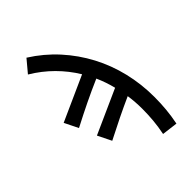

<svg xmlns="http://www.w3.org/2000/svg" viewBox="-249 -806 1098 1098"><g transform="rotate(-45 300.0 -256.5)"><path d="M514 180 418 168Q428 119 432 73.5Q436 28 436 -18Q436 -46 434 -73.5Q432 -101 428 -128Q368 -101 309.5 -72.5Q251 -44 185 -10L144 -93L411 -213Q396 -273 372 -326Q303 -296 239 -265Q175 -234 102 -196L61 -279L332 -401Q292 -467 237 -522Q182 -577 112 -619L174 -693Q261 -638 327.5 -564.5Q394 -491 440 -404Q486 -317 509.5 -219Q533 -121 533 -17Q533 34 528.5 82Q524 130 514 180Z"/></g></svg>

Font: SauceCodePro Nerd Font Mono
Style: Regular
Weight: 500
Monospace: yes
Designer: Paul D. Hunt, Teo Tuominen
Foundry: Adobe Systems Incorporated
Version: Version 2.030;PS 1.000;hotconv 16.6.51;makeotf.lib2.5.65220;